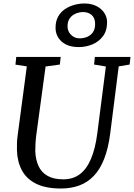

<svg xmlns="http://www.w3.org/2000/svg" viewBox="-20 -1069 767 1099"><path d="M659.5 -689 611 -306Q600 -220 576.2 -159.5Q552.5 -99 516.5 -61.8Q480.5 -24.5 433.5 -7.2Q386.5 10 329.5 10Q242 10 187 -17.2Q132 -44.5 105.5 -93.8Q79 -143 77 -208.5Q77 -227.5 77.2 -248Q77.5 -268.5 80.5 -290L133.5 -689L68.5 -699L73 -743H327.5L322.5 -699.5L241 -688.5L188 -298.5Q184.5 -271.5 183.2 -248Q182 -224.5 182 -204.5Q183.5 -156 200.2 -119.2Q217 -82.5 252 -62.5Q287 -42.5 342.5 -42.5Q397.5 -42.5 436.5 -71.5Q475.5 -100.5 500.5 -159Q525.5 -217.5 537 -306L586 -688.5L518.5 -699.5L523 -743H727L722 -699.5ZM431 -799.5Q368 -799.5 333 -831Q298 -862.5 298 -910Q298 -948 313 -974.5Q328 -1001 352.5 -1017.2Q377 -1033.5 406 -1041.2Q435 -1049 463 -1049Q503 -1049 532 -1034.2Q561 -1019.5 577 -995.2Q593 -971 593 -942Q593 -893 569.2 -861.5Q545.5 -830 508.5 -814.8Q471.5 -799.5 431 -799.5ZM436 -849.5Q457.5 -849.5 477.8 -857.5Q498 -865.5 511.2 -883.5Q524.5 -901.5 524.5 -932Q524.5 -965.5 505 -982.8Q485.5 -1000 456 -1000Q435 -1000 414 -991.5Q393 -983 379.8 -965Q366.5 -947 366.5 -918Q366.5 -890 386.5 -869.8Q406.5 -849.5 436 -849.5Z"/></svg>

Font: Merriweather Light 18pt
Style: Italic
Weight: 400
Italic angle: -7.8°
Version: Version 2.101